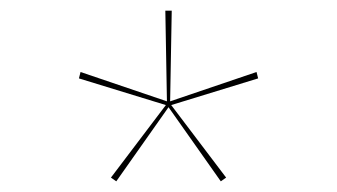

<svg xmlns="http://www.w3.org/2000/svg" viewBox="-20 -720 632 360"><path d="M198 -380 188 -387 291 -523 128 -573 131 -585 293 -530 290 -700H302L299 -530L461 -585L464 -573L301 -523L404 -387L394 -380L296 -519Z"/></svg>

Font: Jost* Hairline
Style: Regular
Weight: 100
Version: Version 3.7